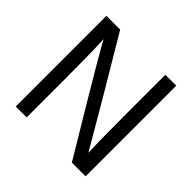

<svg xmlns="http://www.w3.org/2000/svg" viewBox="-168 -842 1009 1009"><g transform="rotate(45 336.5 -337.0)"><path d="M158 0H77V-674H179L348 -390L519 -98Q515 -195 515 -389V-674H596V0H494L325 -282Q274 -367 231 -440.5Q188 -514 170 -546L153 -577Q158 -473 158 -284Z"/></g></svg>

Font: Hind Guntur
Style: Regular
Weight: 400
Version: Version 1.000;PS 1.0;hotconv 1.0.86;makeotf.lib2.5.63406; tt